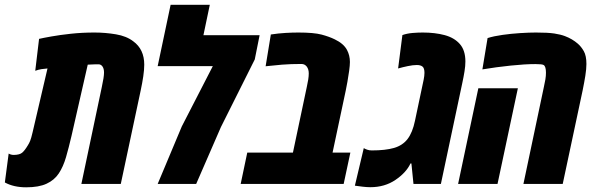

<svg xmlns="http://www.w3.org/2000/svg" viewBox="-40 -777 2497 811"><path d="M70.8 14.2Q17.6 14.2 -19.5 -6.3L-3.4 -128.4Q5.9 -122.6 18.6 -122.6Q43 -123 53.7 -132.1Q64.5 -141.1 77.6 -163.1Q83 -171.4 87.4 -182.1Q91.8 -192.9 97.7 -218.3L160.6 -487.8Q147.9 -486.8 135 -484.9Q122.1 -482.9 108.9 -478L125 -612.8Q141.6 -616.7 177 -623Q212.4 -629.4 259.8 -634.5Q307.1 -639.6 359.4 -639.6Q404.3 -639.6 449.5 -632.1Q494.6 -624.5 522.9 -602.5Q569.3 -568.8 569.3 -503.9Q569.3 -482.9 565.2 -454.6Q561 -426.3 554.2 -394.5L470.2 0H303.7L390.1 -409.7Q399.4 -452.1 399.4 -470.7Q399.4 -487.3 392.6 -496.6Q386.2 -505.4 376 -505.4Q373 -505.4 357.4 -505.1Q341.8 -504.9 330.6 -503.9L262.2 -203.6Q250.5 -153.3 238.8 -113Q227.1 -72.8 208.3 -44.4Q189.5 -16.1 156.7 -1Q124 14.2 70.8 14.2Z M626 0 728 -243.2 858.9 -497.6H626L680.7 -756.8H846.2L819.3 -628.4H1056.6L1036.1 -525.9L893.1 -240.2L788.6 0Z M976.6 0 1004.4 -132.3H1197.3L1255.9 -409.7Q1259.8 -426.8 1262 -441.2Q1264.2 -455.6 1264.2 -466.8Q1264.2 -484.4 1255.9 -495.6Q1247.1 -506.8 1233.4 -506.8Q1209 -506.8 1190.4 -506.1Q1171.9 -505.4 1151.6 -503.9Q1131.3 -502.4 1101.1 -499L1082 -497.1L1104 -631.3Q1136.2 -636.2 1165.8 -637.9Q1195.3 -639.6 1220.2 -639.6Q1285.6 -639.6 1318.4 -630.9Q1351.1 -622.1 1374 -610.8Q1411.6 -592.8 1425.8 -565.9Q1438 -543 1438 -515.1Q1438 -501 1434.8 -477.8Q1431.6 -454.6 1427.5 -431.6Q1423.3 -408.7 1420.4 -394.5L1364.7 -132.3H1439.9L1411.6 0Z M1524.4 13.7Q1509.8 13.7 1492.7 11.7Q1475.6 9.8 1459 7.3L1496.6 -151.4Q1502 -147.9 1510.7 -144.8Q1519.5 -141.6 1530.3 -141.6Q1587.9 -141.6 1624.3 -152.1Q1660.6 -162.6 1681.6 -189.9Q1702.6 -217.3 1712.9 -267.1L1749.5 -440.4Q1752.9 -457 1752.9 -469.2Q1752.9 -489.3 1744.6 -495.8Q1736.3 -502.4 1720.7 -502.4Q1704.6 -502.4 1682.6 -497.8Q1660.6 -493.2 1641.6 -487.8L1659.7 -628.9Q1679.2 -635.7 1702.1 -637.7Q1725.1 -639.6 1745.6 -639.6Q1797.4 -639.6 1838.1 -628.7Q1878.9 -617.7 1902.3 -591.1Q1925.8 -564.5 1925.8 -517.1Q1925.8 -498.5 1922.1 -475.8Q1918.5 -453.1 1912.6 -425.8L1822.3 0H1706.5L1697.8 -86.4H1693.8Q1675.8 -47.9 1630.4 -17.1Q1585 13.7 1524.4 13.7Z M2170.9 0 2257.3 -409.7Q2261.2 -426.8 2263.7 -441.7Q2266.1 -456.5 2266.1 -469.7Q2266.1 -496.6 2256.3 -502.4Q2250 -506.3 2221.7 -506.3Q2178.2 -506.3 2117.4 -500Q2056.6 -493.7 1997.6 -483.9L2019.5 -616.2Q2045.9 -624.5 2082.5 -629.6Q2119.1 -634.8 2157 -637.2Q2194.8 -639.6 2223.6 -639.6Q2274.4 -639.6 2301.5 -635.5Q2328.6 -631.3 2346.2 -624.5Q2377.4 -612.8 2400.9 -592.3Q2415 -580.1 2426 -560.8Q2437 -541.5 2437 -506.8Q2437 -485.8 2432.4 -456.8Q2427.7 -427.7 2420.9 -394.5L2336.9 0ZM1895 0 1980.5 -404.3H2147.5L2061.5 0Z"/></svg>

Font: Open Sans Condensed ExtraBold
Style: Italic
Weight: 800
Width: 3
Italic angle: -12°
Designer: Monotype Design Team
Foundry: Monotype Imaging Inc.
Version: Version 3.003; ttfautohint (v1.8.4)